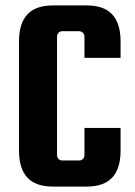

<svg xmlns="http://www.w3.org/2000/svg" viewBox="-20 -677 498 707"><path d="M291 -106C291 -95 283 -86 272 -86H209C198 -86 190 -95 190 -106V-542C190 -553 198 -562 209 -562H272C283 -562 291 -553 291 -542V-464H424V-525C424 -613 383 -657 300 -657H174C91 -657 50 -613 50 -525V-122C50 -34 91 10 174 10H300C383 10 424 -34 424 -122V-206H291Z"/></svg>

Font: sklik
Style: Regular
Weight: 400
Designer: Joe Prince
Foundry: Joe Prince
Version: Version 1.001